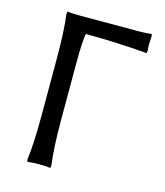

<svg xmlns="http://www.w3.org/2000/svg" viewBox="-102 -736 707 824"><g transform="rotate(15 251.0 -324.0)"><path d="M189.9 -200.2Q189.9 -76.2 200.2 -1L198.2 9.8Q180.2 6.8 147 6.8Q114.3 6.8 96.2 9.8L94.2 -1Q104 -68.8 104 -200.2V-448.2Q104 -575.7 94.2 -647L96.2 -658.2Q112.8 -654.8 147 -654.8H410.2Q441.9 -654.8 470.2 -658.2L472.2 -647.9Q470.2 -619.6 470.2 -609.9Q470.2 -600.6 472.2 -585L470.2 -573.2Q331.5 -585 198.2 -585V-589.8Q189.9 -560.5 189.9 -448.2Z"/></g></svg>

Font: Linear Smooth Low Contrast
Style: Regular
Weight: 500
Designer: Philipp H. Poll, Flanker
Foundry: Philipp H. Poll, reworked by Flanker
Version: Version 1.010 | FøM Fix